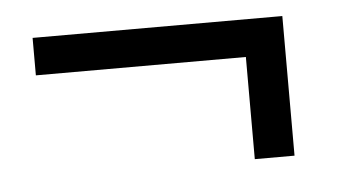

<svg xmlns="http://www.w3.org/2000/svg" viewBox="-31 -439 618 337"><g transform="rotate(-5 277.5 -271.0)"><path d="M476 -394V-148H406V-328H36V-394Z"/></g></svg>

Font: Gontserrat
Style: Regular
Weight: 400
Designer: Julieta Ulanovsky
Foundry: Julieta Ulanovsky
Version: Version 6.001